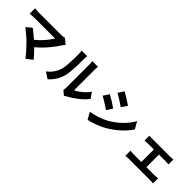

<svg xmlns="http://www.w3.org/2000/svg" viewBox="255 -2109 3491 3491"><g transform="rotate(45 2000.0 -363.5)"><path d="M852.5 -711.9 953.1 -629.9Q922.9 -595.7 918.9 -587.9Q859.4 -492.2 768.6 -384.8Q677.7 -277.3 578.1 -197.3Q665 -110.4 733.4 -28.3L616.2 65.4Q549.8 -22.5 424.8 -151.4Q380.9 -196.3 314.9 -253.4Q249 -310.5 205.1 -342.8L310.5 -427.7Q383.8 -372.1 480.5 -289.1Q560.5 -352.5 628.4 -431.6Q696.3 -510.7 734.4 -577.1H205.1Q165 -577.1 89.8 -570.3V-710Q149.4 -701.2 205.1 -701.2H759.8Q818.4 -701.2 852.5 -711.9Z M1162.1 43.9 1040 -37.1Q1157.2 -119.1 1210 -276.4Q1239.3 -365.2 1239.3 -671.9Q1239.3 -726.6 1230.5 -762.7H1377Q1370.1 -735.4 1370.1 -672.9Q1370.1 -354.5 1339.8 -243.2Q1294.9 -73.2 1162.1 43.9ZM1585.9 46.9 1502.9 -22.5Q1510.7 -59.6 1510.7 -95.7V-678.7Q1510.7 -741.2 1502.9 -764.6H1652.3Q1644.5 -741.2 1644.5 -677.7V-155.3Q1708 -182.6 1775.4 -239.3Q1842.8 -295.9 1891.6 -366.2L1968.8 -255.9Q1909.2 -177.7 1814 -103Q1718.8 -28.3 1629.9 16.6Q1617.2 23.4 1585.9 46.9Z M2236.3 -681.6 2308.6 -792Q2430.7 -723.6 2537.1 -649.4L2461.9 -538.1Q2339.8 -624 2236.3 -681.6ZM2198.2 49.8 2123 -82Q2312.5 -113.3 2463.9 -194.3Q2589.8 -264.6 2690.9 -362.8Q2792 -460.9 2852.5 -569.3L2929.7 -432.6Q2860.4 -329.1 2757.8 -236.8Q2655.3 -144.5 2532.2 -74.2Q2458 -32.2 2362.8 2.9Q2267.6 38.1 2198.2 49.8ZM2082 -453.1 2155.3 -564.5Q2271.5 -502 2382.8 -422.9L2309.6 -310.5Q2164.1 -411.1 2082 -453.1Z M3563.5 -97.7H3780.3Q3797.9 -97.7 3856.4 -103.5V27.3Q3830.1 22.5 3780.3 22.5H3227.5Q3180.7 22.5 3146.5 27.3V-103.5Q3199.2 -97.7 3227.5 -97.7H3431.6V-419.9H3276.4Q3242.2 -419.9 3197.3 -416V-542Q3225.6 -537.1 3276.4 -537.1H3734.4Q3770.5 -537.1 3811.5 -542V-416Q3760.7 -419.9 3734.4 -419.9H3563.5Z"/></g></svg>

Font: Gen Shin Gothic Monospace Bold
Style: Bold
Weight: 700
Designer: [Source Han Sans]
Ryoko NISHIZUKA  (kana & ideographs); Paul D. Hunt (Latin, Greek & Cyrillic); Wenlong ZHANG  (bopomofo
Version: Version 1.002.20150607